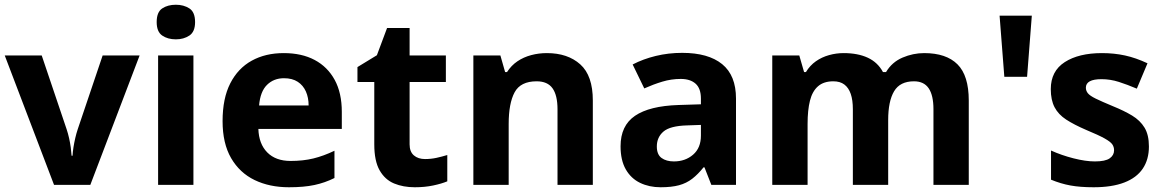

<svg xmlns="http://www.w3.org/2000/svg" viewBox="-20 -780 4905 810"><path d="M208 0 0 -546H156L261 -235Q267 -217 271.5 -197Q276 -177 278.5 -158Q281 -139 282 -123H286Q287 -140 290 -159Q293 -178 297.5 -197.5Q302 -217 308 -235L413 -546H569L361 0Z M796 -546V0H647V-546ZM722 -760Q755 -760 779 -744.5Q803 -729 803 -686.8Q803 -646 779 -630Q755 -614 722 -614Q687.7 -614 664.4 -630Q641 -646 641 -686.8Q641 -729 664.4 -744.5Q687.7 -760 722 -760Z M1177 -556Q1253 -556 1307.5 -527Q1362 -498 1392 -443Q1422 -388 1422 -308V-236H1070Q1072 -173 1107.5 -137Q1143 -101 1206 -101Q1259 -101 1302 -111.5Q1345 -122 1391 -144V-29Q1351 -9 1306.5 0.5Q1262 10 1199 10Q1117 10 1054 -20.5Q991 -51 955 -113Q919 -175 919 -269Q919 -365 951.5 -428.5Q984 -492 1042 -524Q1100 -556 1177 -556ZM1178 -450Q1135 -450 1106.5 -422Q1078 -394 1073 -335H1282Q1282 -368 1270.5 -394Q1259 -420 1236 -435Q1213 -450 1178 -450Z M1773 -109Q1798 -109 1821 -114Q1844 -119 1867 -126V-15Q1843 -5 1807.5 2.5Q1772 10 1730 10Q1681 10 1642.5 -6Q1604 -22 1581.5 -61.5Q1559 -101 1559 -171V-434H1488V-497L1570 -547L1613 -662H1708V-546H1861V-434H1708V-171Q1708 -140 1726 -124.5Q1744 -109 1773 -109Z M2287 -556Q2375 -556 2428 -508.5Q2481 -461 2481 -356V0H2332V-319Q2332 -378 2311 -407.5Q2290 -437 2244 -437Q2176 -437 2151 -390.5Q2126 -344 2126 -257V0H1977V-546H2091L2111 -476H2119Q2137 -504 2163 -521.5Q2189 -539 2221 -547.5Q2253 -556 2287 -556Z M2858 -557Q2968 -557 3026.5 -509.5Q3085 -462 3085 -364V0H2981L2952 -74H2948Q2925 -45 2900.5 -26Q2876 -7 2844.5 1.5Q2813 10 2767 10Q2719 10 2680.5 -8.5Q2642 -27 2620 -65.5Q2598 -104 2598 -163Q2598 -250 2659 -291.5Q2720 -333 2842 -337L2937 -340V-364Q2937 -407 2914.5 -427Q2892 -447 2852 -447Q2812 -447 2774 -435.5Q2736 -424 2698 -407L2649 -508Q2693 -531 2746.5 -544Q2800 -557 2858 -557ZM2879 -251Q2807 -249 2779 -225Q2751 -201 2751 -162Q2751 -128 2771 -113.5Q2791 -99 2823 -99Q2871 -99 2904 -127.5Q2937 -156 2937 -208V-253Z M3879 -556Q3972 -556 4019.5 -508.5Q4067 -461 4067 -356V0H3918V-319.4Q3918 -377.7 3898 -407.4Q3878 -437 3835.8 -437Q3777 -437 3752 -395Q3727 -353 3727 -273.5V0H3578V-319.1Q3578 -358 3569 -384Q3560 -410 3542 -423.5Q3524 -437 3495.5 -437Q3455 -437 3431 -416Q3407 -395 3397 -355.2Q3387 -315.4 3387 -257.2V0H3238V-546H3352L3372.2 -476H3380Q3397 -504 3422 -521.5Q3446.9 -539 3477.5 -547.5Q3508 -556 3539 -556Q3599 -556 3641 -536.5Q3683 -517 3705 -476H3718Q3743 -518 3787.5 -537Q3832 -556 3879 -556Z M4333 -714 4313 -456H4217L4197 -714Z M4827 -162Q4827 -107 4801 -68.5Q4775 -30 4723 -10Q4671 10 4594 10Q4537 10 4496 2.5Q4455 -5 4414 -22V-145Q4458 -125 4509 -112Q4560 -99 4599 -99Q4643 -99 4661.5 -112Q4680 -125 4680 -146Q4680 -160 4672.5 -171Q4665 -182 4640 -196Q4615 -210 4562 -232Q4511 -254 4478 -275.5Q4445 -297 4429 -327.5Q4413 -358 4413 -404Q4413 -480 4472 -518Q4531 -556 4629 -556Q4680 -556 4726 -546Q4772 -536 4821 -513L4776 -406Q4736 -423 4700 -434.5Q4664 -446 4627 -446Q4594 -446 4577.5 -437Q4561 -428 4561 -410Q4561 -397 4569.5 -386.5Q4578 -376 4602.5 -364Q4627 -352 4675 -332Q4722 -313 4756 -292.5Q4790 -272 4808.5 -241.5Q4827 -211 4827 -162Z"/></svg>

Font: Noto Sans Myanmar
Style: Regular
Weight: 400
Designer: Monotype Design Team
Foundry: Monotype Imaging Inc.
Version: Version 2.107